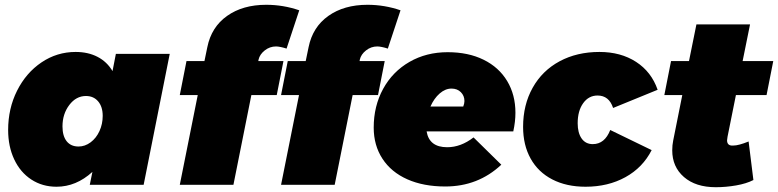

<svg xmlns="http://www.w3.org/2000/svg" viewBox="-20 -772 3250 802"><path d="M14 -229Q14 -319 51.5 -393.5Q89 -468 153.5 -511.5Q218 -555 296 -555Q348 -555 387.5 -534.5Q427 -514 450 -475L464 -547H689L580 0H355L366 -54Q298 8 216 8Q157 8 111 -22Q65 -52 39.5 -106Q14 -160 14 -229ZM409 -288Q409 -326 390 -348.5Q371 -371 339 -371Q298 -371 269.5 -333.5Q241 -296 241 -244Q241 -204 258.5 -182Q276 -160 308 -160Q335 -160 358.5 -177.5Q382 -195 395.5 -224.5Q409 -254 409 -288Z M1060 -523 1059 -517H1164L1136 -375H1030L955 0H731L806 -375H731L759 -517H834L846 -575Q863 -659 928.5 -705.5Q994 -752 1092 -752Q1163 -752 1230 -729L1177 -569Q1165 -573 1153 -575.5Q1141 -578 1133 -578Q1107 -578 1086 -561.5Q1065 -545 1060 -523Z M1483 -523 1482 -517H1587L1559 -375H1453L1378 0H1154L1229 -375H1154L1182 -517H1257L1269 -575Q1286 -659 1351.5 -705.5Q1417 -752 1515 -752Q1586 -752 1653 -729L1600 -569Q1588 -573 1576 -575.5Q1564 -578 1556 -578Q1530 -578 1509 -561.5Q1488 -545 1483 -523Z M2133 -301Q2133 -264 2124 -223H1762Q1773 -157 1848 -157Q1905 -157 1958 -198L2074 -84Q1977 7 1840 7Q1749 7 1681.5 -23Q1614 -53 1577.5 -109Q1541 -165 1541 -239Q1541 -329 1580.5 -401Q1620 -473 1690.5 -513.5Q1761 -554 1850 -554Q1936 -554 2000 -522.5Q2064 -491 2098.5 -433.5Q2133 -376 2133 -301ZM1920 -350Q1920 -372 1905 -387Q1890 -402 1866 -402Q1840 -402 1816.5 -381.5Q1793 -361 1778 -327H1915Q1920 -340 1920 -350Z M2165 -242Q2165 -334 2205 -405.5Q2245 -477 2317.5 -516Q2390 -555 2484 -555Q2573 -555 2637 -513.5Q2701 -472 2727 -397L2541 -321Q2524 -373 2476 -373Q2439 -373 2416 -341Q2393 -309 2393 -257Q2393 -217 2409.5 -193.5Q2426 -170 2456 -170Q2506 -170 2529 -229L2702 -145Q2665 -72 2592.5 -32Q2520 8 2426 8Q2346 8 2287 -22.5Q2228 -53 2196.5 -109.5Q2165 -166 2165 -242Z M3019 -201Q3017 -189 3017 -186Q3017 -162 3043 -164Q3065 -164 3107 -181L3127 -20Q3098 -5 3055 2.5Q3012 10 2970 10Q2886 10 2837 -32.5Q2788 -75 2788 -144Q2788 -166 2792 -185L2830 -375H2755L2783 -517H2858L2889 -670H3113L3082 -517H3210L3182 -375H3054Z"/></svg>

Font: Gontserrat Black
Style: Italic
Weight: 900
Italic angle: -11.3°
Designer: Julieta Ulanovsky
Foundry: Julieta Ulanovsky
Version: Version 6.001